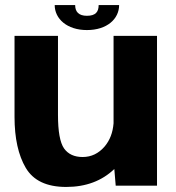

<svg xmlns="http://www.w3.org/2000/svg" viewBox="-20 -735 697 760"><path d="M438 0H601.5V-593H429.5V-247C426.5 -210 415 -180 394.5 -155.5C370.5 -127.5 341.5 -113.5 307 -113.5C274 -113.5 249.5 -125 233.5 -147.5C217.5 -170.5 209.5 -215 209.5 -280.5V-593H37.5V-272.5C37.5 -188 52.5 -120.5 82 -70.5C112 -20 165 5 242 5C320 5 383.5 -19 432.5 -66ZM324 -616C404 -616 451.5 -660.5 451.5 -715H370.5C370.5 -688 358.5 -672.5 324 -672.5C292.5 -672.5 277.5 -687.5 277.5 -715H196.5C196.5 -660.5 245.5 -616 324 -616Z"/></svg>

Font: Anybody
Style: Bold
Weight: 700
Designer: Tyler Finck
Foundry: Etcetera Type Company
Version: Version 1.110